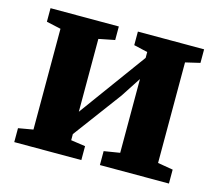

<svg xmlns="http://www.w3.org/2000/svg" viewBox="-84 -653 865 759"><g transform="rotate(15 349.0 -274.0)"><path d="M32.5 0V-57L93 -67.5V-480L34 -493V-548.5H313.5V-493L248 -480V-182L302 -256L448 -456V-480L391.5 -493V-548.5H662.5V-493L603 -479V-67.5L665.5 -57V0H383V-57L448 -67.5V-369.5L394.5 -287.5L248 -90.5V-65.5L307 -57V0Z"/></g></svg>

Font: Merriweather 36pt ExtraBold
Style: Regular
Weight: 800
Designer: Eben Sorkin
Foundry: Eben Sorkin
Version: Version 2.100